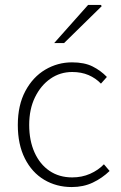

<svg xmlns="http://www.w3.org/2000/svg" viewBox="-20 -744 489 776"><path d="M270 12Q208 12 158.5 -17.5Q109 -47 80.5 -103.5Q52 -160 52 -239Q52 -319 82.5 -376Q113 -433 163 -462.5Q213 -492 271 -492Q321 -492 354 -475.5Q387 -459 412 -433L388 -406Q367 -428 338 -440.5Q309 -453 272 -453Q223 -453 184 -426Q145 -399 121.5 -351Q98 -303 98 -239Q98 -176 119.5 -128Q141 -80 180 -53.5Q219 -27 272 -27Q311 -27 344 -41.5Q377 -56 400 -80L423 -53Q393 -24 355 -6Q317 12 270 12ZM199 -570 336 -724H388L391 -719L239 -570Z"/></svg>

Font: Source Sans 3 Light
Style: Regular
Weight: 300
Designer: Paul D. Hunt
Foundry: Adobe
Version: Version 3.052;hotconv 1.1.0;makeotfexe 2.6.0